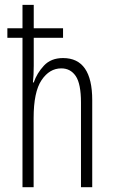

<svg xmlns="http://www.w3.org/2000/svg" viewBox="-20 -780 471 800"><path d="M120.6 -759.8V-662.1H242.7V-622.6H120.6V-505.9Q120.6 -466.8 117.2 -436.5H120.6Q133.8 -475.1 163.1 -506.6Q192.4 -538.1 242.7 -538.1Q364.3 -538.1 364.3 -362.8V0H317.4V-352.5Q317.4 -430.7 295.7 -462.9Q273.9 -495.1 235.4 -495.1Q186 -495.1 153.1 -446Q120.1 -397 120.1 -288.1V0H73.7V-622.6H10.7V-662.1H73.7V-759.8Z"/></svg>

Font: Open Sans Condensed Light
Style: Regular
Weight: 300
Width: 3
Designer: Monotype Design Team
Foundry: Monotype Imaging Inc.
Version: Version 3.003; ttfautohint (v1.8.4)